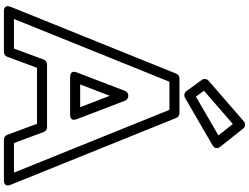

<svg xmlns="http://www.w3.org/2000/svg" viewBox="-162 -1054 1242 957"><g transform="rotate(90 458.5 -576.0)"><path d="M432.7 -972.1 598.6 -1116 655.5 -1044.1 462 -931.9ZM382.6 -994.9C373.2 -986.7 371.1 -971.8 378.8 -961.3L434.8 -884.3C441.7 -874.8 456.2 -870.8 467.5 -877.4L705.5 -1015.4C725.4 -1026.9 718.7 -1044.8 712.6 -1052.5L621.6 -1167.5C611.9 -1179.8 595.5 -1179.5 585.6 -1170.9ZM528.1 -800 840.9 -25H693.4L638.4 -173.7C634.8 -183.4 625.2 -190 615 -190H301C290.6 -190 281.1 -183.3 277.6 -173.7L222.6 -25H75.1L387.9 -800ZM568.2 -834.4C564.7 -843.1 555.3 -850 545 -850H371C361.6 -850 351.7 -843.9 347.8 -834.4L14.8 -9.4C-0.4 28.2 38 25 38 25H240C250.2 25 259.8 18.4 263.4 8.7L318.4 -140H597.6L652.6 8.7C656.1 18.3 665.6 25 676 25H878C918.5 25 901.2 -9.4 901.2 -9.4ZM574.3 -338.9 482.3 -578.9C478.6 -588.6 468.9 -595 459 -595H457C446.6 -595 437.2 -588.2 433.7 -578.9L341.7 -338.9C341.7 -338.9 325.1 -305 365 -305H551C551 -305 588.6 -301.7 574.3 -338.9ZM514.6 -355H401.4L458 -502.8Z"/></g></svg>

Font: Hussar Ekologiczny
Style: Regular
Weight: 400
Foundry: Cannot Into Space Fonts
Version: Version 0.97